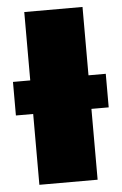

<svg xmlns="http://www.w3.org/2000/svg" viewBox="-51 -737 493 775"><g transform="rotate(-5 195.0 -350.0)"><path d="M77 0V-287H7V-423H77V-700H313V-423H383V-287H313V0Z"/></g></svg>

Font: Montserrat Thin Black
Style: Regular
Weight: 900
Version: Version 9.000